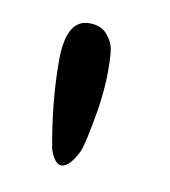

<svg xmlns="http://www.w3.org/2000/svg" viewBox="-42 -639 274 310"><g transform="rotate(10 95.0 -484.0)"><path d="M120 -468Q110 -409 104 -395Q90 -367 77 -367Q66 -367 58 -390Q44 -465 44 -533Q44 -601 82 -601Q101 -601 111 -589.5Q121 -578 123 -566Q125 -554 125 -528.5Q125 -503 120 -468Z"/></g></svg>

Font: Dr Sugiyama
Style: Regular
Weight: 400
Designer: Alejandro Paul
Foundry: Alejandro Paul
Version: Version 1.000